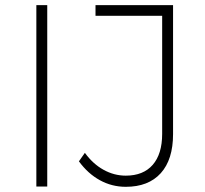

<svg xmlns="http://www.w3.org/2000/svg" viewBox="-20 -719 790 740"><path d="M162.1 0H120.1V-699.2H162.1ZM647 -699.2V-202.1Q647 -104 599.6 -51.5Q552.2 1 464.8 1Q411.1 1 365 -24.4Q318.8 -49.8 284.2 -97.2L307.1 -129.9Q338.4 -86.9 379.2 -64.5Q419.9 -42 464.8 -42Q532.2 -42 568.6 -83.7Q605 -125.5 605 -203.1V-658.2H348.1V-699.2Z"/></svg>

Font: Montserrat Ultra Light
Style: Regular
Weight: 200
Designer: Julieta Ulanovsky
Foundry: Julieta Ulanovsky
Version: Version 3.001;PS 003.001;hotconv 1.0.70;makeotf.lib2.5.58329